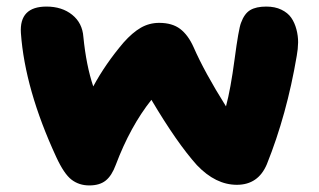

<svg xmlns="http://www.w3.org/2000/svg" viewBox="-20 -668 975 587"><path d="M704.1 -103Q639.2 -103 582 -163.1Q521 -231 442.9 -362.8Q378.4 -281.7 334 -164.1Q321.8 -130.9 303.2 -116Q284.7 -101.1 252.9 -101.1Q221.7 -101.1 198.7 -118.7Q175.8 -136.2 151.9 -188Q56.2 -395 43.9 -566.9Q38.6 -647.9 122.1 -647.9Q169.4 -647.9 200.7 -622.8Q231.9 -597.7 234.9 -555.2Q243.7 -467.3 265.1 -403.8Q302.2 -472.7 357.9 -538.1Q384.8 -568.4 410.6 -583.3Q436.5 -598.1 466.8 -598.1Q506.3 -598.1 530.8 -579.6Q555.2 -561 571.8 -523.9Q605 -447.8 670.9 -342.8Q685.1 -395.5 697.3 -487.5Q709.5 -579.6 716.8 -598.1Q727.1 -626.5 745.1 -637.2Q763.2 -647.9 793.9 -647.9Q820.8 -647.9 840.3 -638.4Q859.9 -628.9 870.4 -613.8Q880.9 -598.6 886.2 -578.4Q891.6 -558.1 891.4 -538.1Q891.1 -518.1 887.2 -497.1Q856.9 -317.9 795.9 -166Q769.5 -103 704.1 -103Z"/></svg>

Font: Shantell Sans Irregular Bouncy
Style: Regular
Weight: 800
Designer: Stephen Nixon, Anya Danilova, Shantell Martin
Foundry: Arrow Type
Version: Version 1.006;[9816181b4]